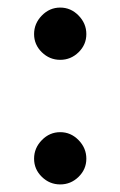

<svg xmlns="http://www.w3.org/2000/svg" viewBox="-20 -481 318 507"><path d="M187.5 -111Q208 -90 208 -62Q208 -34 187.5 -14Q167 6 139 6Q111 6 90.5 -14Q70 -34 70 -62Q70 -90 90.5 -111Q111 -132 139 -132Q167 -132 187.5 -111ZM187.5 -440Q208 -419 208 -391Q208 -363 187.5 -343Q167 -323 139 -323Q111 -323 90.5 -343Q70 -363 70 -391Q70 -419 90.5 -440Q111 -461 139 -461Q167 -461 187.5 -440Z"/></svg>

Font: Justus
Style: Versalitas
Weight: 400
Version: Version 001.001